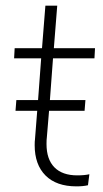

<svg xmlns="http://www.w3.org/2000/svg" viewBox="-20 -655 364 681"><path d="M315 -448H168L157 -300H283L280 -262H154L146 -166Q145 -161 145 -144Q145 -90 173 -61.5Q201 -33 254 -33Q280 -33 297 -37L292 2Q275 6 251 6Q180 6 141.5 -32.5Q103 -71 103 -140Q103 -155 104 -160L112 -262H35L38 -300H115L126 -448H30L32 -484H129L141 -635H183L171 -484H317Z"/></svg>

Font: Iunito ExtraLight
Style: Italic
Weight: 200
Italic angle: -4.541°
Designer: Vernon Adams
Foundry: Vernon Adams
Version: Version 2.001;November 30, 2019;FontCreator 12.0.0.2547 64-b